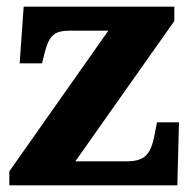

<svg xmlns="http://www.w3.org/2000/svg" viewBox="-20 -556 576 576"><path d="M8 0H512L517 -189H451L444 -153C432 -89 412 -72 358 -72H206L503 -493V-536H51L39 -366H106L114 -398C128 -453 146 -464 191 -464H305L8 -42Z"/></svg>

Font: Noto Serif Malayalam ExtraBold
Style: Regular
Weight: 800
Designer: Indian type Foundry, Jelle Bosma, Monotype Design Team
Foundry: Monotype Imaging Inc.
Version: Version 2.104